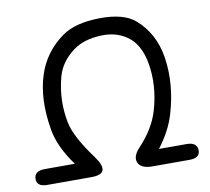

<svg xmlns="http://www.w3.org/2000/svg" viewBox="-89 -897 1138 1040"><g transform="rotate(-10 480.0 -377.0)"><path d="M330.6 43H88.4Q30.8 43 31.2 0Q32.2 -43.9 89.8 -43.9H255.4Q176.8 -150.4 160.2 -249Q131.3 -417.5 171.9 -546.4Q210 -667 315.4 -742.7Q388.2 -794.9 522 -796.9Q655.8 -798.8 718.8 -744.1Q813 -662.1 834.5 -528.8Q858.4 -377.9 809.1 -215.3Q783.2 -129.4 717.8 -43.9H869.6Q927.2 -43.9 928.2 0Q928.7 43 871.1 43H666Q604.5 43 589.4 8.8Q573.7 -25.9 615.7 -70.3Q697.8 -157.7 725.6 -252Q765.6 -387.2 742.2 -514.2Q722.7 -619.1 656.7 -665Q596.7 -706.5 514.6 -703.1Q421.4 -699.2 363.8 -657.7Q287.6 -602.5 265.6 -522.9Q231 -396.5 256.8 -269.5Q272.9 -189.5 366.2 -63Q444.8 43 330.6 43Z"/></g></svg>

Font: Comic Relief
Style: Regular
Weight: 400
Designer: Jeff Davis
Foundry: Loudifier
Version: Version 1.0